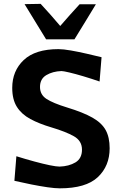

<svg xmlns="http://www.w3.org/2000/svg" viewBox="-20 -988 636 1020"><path d="M297.5 12.5Q272.5 12.5 232.5 6.8Q192.5 1 146.2 -8.2Q100 -17.5 56.5 -27.5L67 -158Q116.5 -142.5 162.8 -130Q209 -117.5 244.2 -110.2Q279.5 -103 296.5 -103Q346 -104.5 380.8 -125.2Q415.5 -146 415.5 -193Q415.5 -240 372.5 -264.2Q329.5 -288.5 254 -311Q188 -330.5 141.2 -355.8Q94.5 -381 69.8 -420.2Q45 -459.5 45 -521Q45 -611.5 106.2 -669.2Q167.5 -727 290.5 -727Q315.5 -727 357 -719.8Q398.5 -712.5 442.8 -702.2Q487 -692 519.5 -684L509 -555Q465.5 -570 422.8 -582.8Q380 -595.5 348.2 -603Q316.5 -610.5 306.5 -610.5Q260 -609 226.2 -589Q192.5 -569 192.5 -526Q192.5 -485 227 -462.5Q261.5 -440 336.5 -417Q422 -391 471.2 -363Q520.5 -335 541.5 -296.8Q562.5 -258.5 562.5 -200.5Q562.5 -106 499.5 -46.8Q436.5 12.5 297.5 12.5ZM225 -779Q196.5 -825.5 168 -872Q139.5 -918.5 110.5 -966L196 -967.5Q249 -910.5 300 -850Q325 -879 351 -908.2Q377 -937.5 403 -965.5H489.5Q461 -918 432.5 -871.8Q404 -825.5 375.5 -779Z"/></svg>

Font: Commissioner Loud SemiBold
Style: Regular
Weight: 600
Designer: Kostas Bartsokas
Foundry: Kostas Bartsokas
Version: Version 1.000; ttfautohint (v1.8.3)